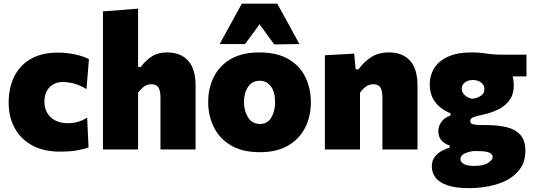

<svg xmlns="http://www.w3.org/2000/svg" viewBox="-20 -794 2833 1020"><path d="M298.5 11.5Q211 11.5 150.2 -22Q89.5 -55.5 57.8 -114Q26 -172.5 26 -249Q26 -325.5 54.8 -385.5Q83.5 -445.5 141.8 -480Q200 -514.5 288.5 -514.5Q333.5 -514.5 377.5 -505.2Q421.5 -496 452.5 -479.5L439.5 -321Q396.5 -345.5 366 -352Q335.5 -358.5 315.5 -358.5Q270.5 -358.5 243.2 -330.2Q216 -302 216 -254.5Q216 -203 249.2 -171.2Q282.5 -139.5 343 -139.5Q397.5 -139.5 443 -169.5L450.5 -11Q423.5 -1 387 5.2Q350.5 11.5 298.5 11.5Z M527 0V-733.5L713.5 -748V-438.5H728.5Q751 -470.5 784.8 -493Q818.5 -515.5 867 -515.5Q940 -515.5 979.5 -471.5Q1019 -427.5 1019 -339V0H832.5V-276Q832.5 -311 822 -328.8Q811.5 -346.5 784 -346.5Q761.5 -346.5 744 -333.2Q726.5 -320 713.5 -301V0Z M1361.5 14.5Q1265.5 14.5 1204.8 -22.8Q1144 -60 1115 -120.5Q1086 -181 1086 -251Q1086 -326 1116 -385.8Q1146 -445.5 1206.2 -480.5Q1266.5 -515.5 1357.5 -515.5Q1451 -515.5 1511.8 -480.2Q1572.5 -445 1602 -385Q1631.5 -325 1631.5 -251Q1631.5 -175 1600.5 -114.8Q1569.5 -54.5 1509.5 -20Q1449.5 14.5 1361.5 14.5ZM1361 -135.5Q1402 -135.5 1421.8 -170.5Q1441.5 -205.5 1441.5 -251Q1441.5 -306.5 1418.8 -335.8Q1396 -365 1360 -365Q1319.5 -365 1297.8 -332.5Q1276 -300 1276 -251Q1276 -205.5 1297.8 -170.5Q1319.5 -135.5 1361 -135.5ZM1437 -558Q1417.5 -584.5 1398 -611.2Q1378.5 -638 1359 -665Q1339.5 -638.5 1320.2 -612.2Q1301 -586 1282 -560H1147Q1176 -613 1205.5 -666.5Q1234.5 -720 1264.5 -774.5H1453Q1483 -720 1512.5 -666.5Q1541.5 -613 1570.5 -560Z M1706 0V-500.5L1861.5 -509L1869.5 -425.5H1884.5Q1911 -463.5 1950.5 -489.5Q1990 -515.5 2046 -515.5Q2119 -515.5 2158.5 -471.5Q2198 -427.5 2198 -339V0H2011.5V-276Q2011.5 -311 2001 -328.8Q1990.5 -346.5 1963 -346.5Q1940.5 -346.5 1923 -333.2Q1905.5 -320 1892.5 -301V0Z M2474.5 205.5Q2398 205.5 2354.2 189.5Q2310.5 173.5 2292.2 147.5Q2274 121.5 2274 91.5Q2274 59 2290.2 38.5Q2306.5 18 2328.8 6.5Q2351 -5 2369 -10V-21.5Q2349 -25.5 2328.8 -45Q2308.5 -64.5 2308.5 -97Q2308.5 -122 2323.8 -145Q2339 -168 2373 -180.5V-192.5Q2346.5 -202.5 2321.2 -221.8Q2296 -241 2279.5 -271.8Q2263 -302.5 2263 -346.5Q2263 -392.5 2286 -430.8Q2309 -469 2358.5 -492.2Q2408 -515.5 2487.5 -515.5Q2518 -515.5 2540.5 -512.5Q2562.5 -509.5 2587.2 -506.5Q2612 -503.5 2649.5 -503.5H2777V-388H2703.5Q2709.5 -365.5 2709.5 -339.5Q2709.5 -293.5 2687 -262.5Q2664.5 -231.5 2627.8 -213Q2591 -194.5 2548 -185.5Q2512 -178 2495 -171.5Q2478 -165 2478 -150.5Q2478 -137.5 2494.5 -133.5Q2511 -129.5 2547 -129.5H2566Q2626.5 -129.5 2672.8 -118Q2719 -106.5 2745 -77Q2771 -47.5 2771 7Q2771 62.5 2744.5 100.8Q2718 139 2674.5 162Q2631 185 2578.5 195.2Q2526 205.5 2474.5 205.5ZM2486.5 -269.5Q2509.5 -270.5 2531.5 -283.2Q2553.5 -296 2553.5 -320Q2553.5 -343.5 2535.2 -356.2Q2517 -369 2491 -369Q2467 -369 2450 -356.2Q2433 -343.5 2433 -323Q2433 -303 2449 -288.5Q2465 -274 2486.5 -269.5ZM2500 87.5Q2549.5 87.5 2573.5 71Q2597.5 54.5 2597.5 41.5Q2597.5 27 2581.2 17.8Q2565 8.5 2510.5 8.5H2496.5Q2472 11 2449 21.2Q2426 31.5 2426 51.5Q2426 66.5 2444 77Q2462 87.5 2500 87.5Z"/></svg>

Font: Heraclito ExtraBold
Style: Regular
Weight: 800
Designer: Kostas Bartsokas (font) & Cristiano Sobral (main changes)
Foundry: Kostas Bartsokas (font) & Cristiano Sobral (main changes)
Version: Version 1.00;July 8, 2020;FontCreator 13.0.0.2655 64-bit